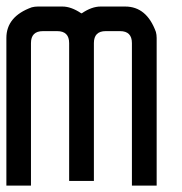

<svg xmlns="http://www.w3.org/2000/svg" viewBox="-20 -582 572 602"><path d="M98.6 -561.5H175.8Q203.1 -561.5 234.4 -540.5H236.8Q267.6 -561.5 295.4 -561.5H372.6Q439.9 -561.5 468.8 -481.9Q471.2 -473.1 471.2 -462.9V0H393.6V-446.8Q393.6 -484.4 356.4 -484.4H311.5Q274.4 -484.4 274.4 -446.8V-14.6H196.8V-446.8Q196.8 -484.4 159.2 -484.4H114.7Q77.1 -484.4 77.1 -446.8V0H0V-462.9Q0 -530.3 79.6 -559.1Q88.9 -561.5 98.6 -561.5Z"/></svg>

Font: Kadhim
Style: Regular
Weight: 400
Designer: Developer/ Husham Jawad
Version: Version 1.00;December 29, 2020;FontCreator 13.0.0.2683 32-bi